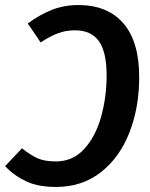

<svg xmlns="http://www.w3.org/2000/svg" viewBox="-36 -726 595 760"><path d="M-16 -68 51 -139Q83 -113 111.5 -100Q140 -87 185 -87Q252 -87 297 -136Q342 -185 364 -263Q386 -341 386 -428Q386 -520 355.5 -563Q325 -606 261 -606Q224 -606 192.5 -594Q161 -582 125 -558L74 -633Q121 -668 169.5 -687Q218 -706 274 -706Q390 -706 452.5 -633.5Q515 -561 515 -421Q515 -301 476.5 -202Q438 -103 363.5 -44.5Q289 14 186 14Q115 14 68 -8Q21 -30 -16 -68Z"/></svg>

Font: Fira Sans Condensed Medium
Style: Italic
Weight: 500
Width: 3
Italic angle: -8°
Designer: bBox Type GmbH & Carrois Corporate GbR & Edenspiekermann AG
Foundry: bBox Type GmbH & Carrois Corporate GbR & Edenspiekermann AG
Version: Version 4.301